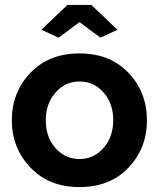

<svg xmlns="http://www.w3.org/2000/svg" viewBox="-20 -750 646 780"><path d="M218 -597 148 -629 254 -730H351L457 -629L388 -597L303 -660ZM28 -261Q28 -375 103.5 -454Q179 -533 303 -533Q427 -533 502 -454Q577 -375 577 -261Q577 -148 502 -69Q427 10 303 10Q179 10 103.5 -69.5Q28 -149 28 -261ZM205.5 -374Q166 -329 166 -261Q166 -193 205.5 -148.5Q245 -104 303 -104Q361 -104 400.5 -149Q440 -194 440 -262Q440 -330 400.5 -374.5Q361 -419 303 -419Q245 -419 205.5 -374Z"/></svg>

Font: Raleway
Style: Bold
Weight: 700
Designer: Matt McInerney, Pablo Impallari, Rodrigo Fuenzalida
Foundry: Matt McInerney, Pablo Impallari, Rodrigo Fuenzalida
Version: Version 3.000